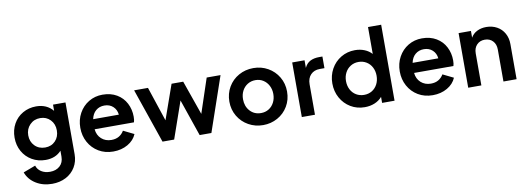

<svg xmlns="http://www.w3.org/2000/svg" viewBox="-70 -1210 5179 1884"><g transform="rotate(-10 2520.0 -268.5)"><path d="M68 61 190 15Q202 54 238 77Q274 100 325 100Q385 100 422.5 66Q460 32 460 -27V-86Q402 -22 303 -22Q228 -22 167.5 -57Q107 -92 73 -153Q39 -214 39 -290Q39 -366 72.5 -426.5Q106 -487 166 -521.5Q226 -556 300 -556Q405 -556 467 -482V-544H591V-27Q591 44 557 100.5Q523 157 462.5 188.5Q402 220 325 220Q233 220 163.5 176.5Q94 133 68 61ZM319 -143Q381 -143 420.5 -184Q460 -225 460 -289Q460 -353 420 -394.5Q380 -436 319 -436Q257 -436 216 -394Q175 -352 175 -289Q175 -226 215.5 -184.5Q256 -143 319 -143Z M691 -273Q691 -353 726.5 -417.5Q762 -482 823.5 -519Q885 -556 961 -556Q1043 -556 1103 -520.5Q1163 -485 1194.5 -424Q1226 -363 1226 -290Q1226 -256 1219 -235H827Q833 -175 873 -139Q913 -103 972 -103Q1016 -103 1047.5 -121.5Q1079 -140 1098 -173L1204 -121Q1179 -61 1116 -24.5Q1053 12 971 12Q889 12 825.5 -26Q762 -64 726.5 -129Q691 -194 691 -273ZM1086 -335Q1081 -385 1047 -416.5Q1013 -448 961 -448Q911 -448 876 -418.5Q841 -389 830 -335Z M1275 -544H1413L1527 -201L1648 -544H1764L1884 -202L1998 -544H2136L1949 0H1832L1706 -367L1578 0H1462Z M2176 -272Q2176 -352 2214 -417Q2252 -482 2318 -519Q2384 -556 2464 -556Q2543 -556 2608.5 -519Q2674 -482 2712.5 -417Q2751 -352 2751 -272Q2751 -191 2712.5 -126Q2674 -61 2608 -24.5Q2542 12 2464 12Q2385 12 2319 -25Q2253 -62 2214.5 -127Q2176 -192 2176 -272ZM2464 -108Q2507 -108 2541 -129Q2575 -150 2594.5 -187.5Q2614 -225 2614 -272Q2614 -318 2594.5 -355.5Q2575 -393 2541 -414.5Q2507 -436 2464 -436Q2420 -436 2385.5 -414.5Q2351 -393 2331.5 -356Q2312 -319 2312 -272Q2312 -201 2354.5 -154.5Q2397 -108 2464 -108Z M2850 -544H2973V-468Q2993 -512 3030 -531Q3067 -550 3120 -550H3152V-434H3105Q3049 -434 3015 -399Q2981 -364 2981 -303V0H2850Z M3202 -272Q3202 -351 3238 -416Q3274 -481 3337 -518.5Q3400 -556 3476 -556Q3528 -556 3571 -538.5Q3614 -521 3643 -489V-757H3774V0H3650V-60Q3620 -25 3575 -6.5Q3530 12 3477 12Q3399 12 3336.5 -25.5Q3274 -63 3238 -128Q3202 -193 3202 -272ZM3491 -108Q3535 -108 3569.5 -129Q3604 -150 3623.5 -187.5Q3643 -225 3643 -272Q3643 -319 3623.5 -356.5Q3604 -394 3569 -415Q3534 -436 3491 -436Q3447 -436 3412 -414.5Q3377 -393 3357.5 -355.5Q3338 -318 3338 -272Q3338 -225 3357.5 -187.5Q3377 -150 3412 -129Q3447 -108 3491 -108Z M3874 -273Q3874 -353 3909.5 -417.5Q3945 -482 4006.5 -519Q4068 -556 4144 -556Q4226 -556 4286 -520.5Q4346 -485 4377.5 -424Q4409 -363 4409 -290Q4409 -256 4402 -235H4010Q4016 -175 4056 -139Q4096 -103 4155 -103Q4199 -103 4230.5 -121.5Q4262 -140 4281 -173L4387 -121Q4362 -61 4299 -24.5Q4236 12 4154 12Q4072 12 4008.5 -26Q3945 -64 3909.5 -129Q3874 -194 3874 -273ZM4269 -335Q4264 -385 4230 -416.5Q4196 -448 4144 -448Q4094 -448 4059 -418.5Q4024 -389 4013 -335Z M4508 -544H4631V-477Q4652 -515 4692.5 -535.5Q4733 -556 4785 -556Q4844 -556 4891 -530Q4938 -504 4964 -457Q4990 -410 4990 -350V0H4859V-319Q4859 -372 4828.5 -404Q4798 -436 4749 -436Q4700 -436 4669.5 -404Q4639 -372 4639 -319V0H4508Z"/></g></svg>

Font: Eudoxus Sans
Style: Bold
Weight: 700
Designer: Stijn de Vries
Foundry: tokotype
Version: Version 2.005